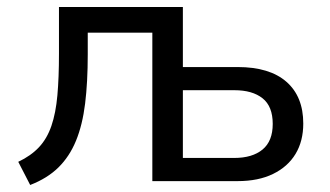

<svg xmlns="http://www.w3.org/2000/svg" viewBox="-20 -516 941 547"><path d="M66 11 32 -55Q68 -72 91 -96.5Q114 -121 126.5 -157.5Q139 -194 143.5 -244.5Q148 -295 148 -363V-496H501V-325H657Q748 -325 796 -283Q844 -241 844 -164Q844 -114 822 -77.5Q800 -41 758 -20.5Q716 0 657 0H414V-423H230V-361Q230 -282 222.5 -221Q215 -160 196.5 -115Q178 -70 146.5 -39Q115 -8 66 11ZM501 -66H647Q699 -66 728 -90Q757 -114 757 -163Q757 -213 728 -236Q699 -259 648 -259H501Z"/></svg>

Font: Nunito Sans 7pt SemiCondensed
Style: Regular
Weight: 400
Width: 4
Designer: Vernon Adams
Foundry: Vernon Adams
Version: Version 3.101;gftools[0.9.27]